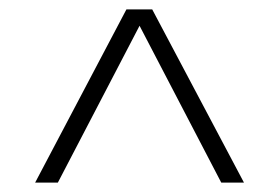

<svg xmlns="http://www.w3.org/2000/svg" viewBox="-20 -760 596 410"><path d="M501 -370H452.5L278 -705L103.5 -370H55L250 -740H305Z"/></svg>

Font: Encode Sans ExtraLight
Style: Regular
Weight: 275
Designer: Multiple Designers
Foundry: Impallari Type
Version: Version 2.000